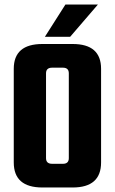

<svg xmlns="http://www.w3.org/2000/svg" viewBox="-20 -831 509 851"><path d="M168 -636H302Q428 -636 428 -526V-111Q428 0 302 0H168Q41 0 41 -111V-526Q41 -636 168 -636ZM285 -130V-506Q285 -531 259 -531H211Q184 -531 184 -506V-130Q184 -105 211 -105H259Q285 -105 285 -130ZM414 -811 291 -668H179L270 -811Z"/></svg>

Font: Teko Semibold
Style: Regular
Weight: 600
Designer: Manushi Parikh, Jonny Pinhorn
Foundry: Indian Type Foundry
Version: Version 1.105;PS 1.0;hotconv 1.0.78;makeotf.lib2.5.61930; tt